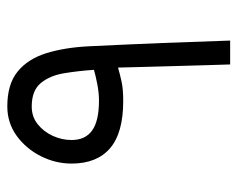

<svg xmlns="http://www.w3.org/2000/svg" viewBox="-84 -584 668 541"><g transform="rotate(-90 250.5 -314.0)"><path d="M59.6 -446.8Q59.6 -492.2 80.6 -533.7Q101.6 -575.2 137.9 -601.6Q174.3 -627.9 220.7 -627.9Q283.2 -627.9 318.8 -598.9Q354.5 -569.8 370.6 -518.1Q386.7 -466.3 390.1 -397.5Q395.5 -286.6 399.4 -189.2Q403.3 -91.8 406.2 0H338.9Q337.9 -28.8 336.7 -71.5Q335.4 -114.3 334.2 -160.9Q333 -207.5 331.8 -248.8Q330.6 -290 330.1 -315.9Q313 -311 291.7 -306.2Q270.5 -301.3 235.8 -301.3Q146 -301.3 102.8 -338.4Q59.6 -375.5 59.6 -446.8ZM220.2 -559.1Q191.4 -559.1 170.4 -542.2Q149.4 -525.4 137.7 -499.8Q126 -474.1 126 -446.8Q126 -408.2 152.8 -388.9Q179.7 -369.6 237.3 -369.6Q259.3 -369.6 284.2 -374.5Q309.1 -379.4 323.7 -383.8Q320.8 -427.2 314.2 -467.5Q307.6 -507.8 286.6 -533.4Q265.6 -559.1 220.2 -559.1Z"/></g></svg>

Font: Vazir Light FD-WOL-UI
Style: Light-FD-WOL-UI
Weight: 300
Designer: Saber Rastikerdar
Foundry: Saber Rastikerdar
Version: Version 30.0.0